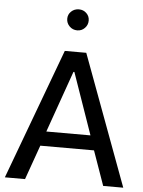

<svg xmlns="http://www.w3.org/2000/svg" viewBox="-60 -957 749 1005"><g transform="rotate(5 314.5 -455.0)"><path d="M174.3 -181.2 109.9 0H3.9L258.8 -686.5H371.6L626 0H520.5L456.5 -181.2ZM313.5 -581.1 199.2 -257.8H431.2L318.4 -581.1ZM256.8 -855.5Q256.8 -878.4 273.4 -894Q290 -909.7 314 -909.7Q337.4 -909.7 353.5 -894Q369.6 -878.4 369.6 -855.5Q369.6 -832.5 353.5 -815.9Q337.4 -799.3 314 -799.3Q290 -799.3 273.4 -815.9Q256.8 -832.5 256.8 -855.5Z"/></g></svg>

Font: Estedad-FD Medium
Style: Regular
Weight: 500
Designer: Amin Abedi
Version: Version 7.3